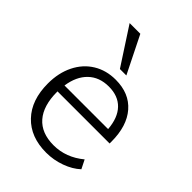

<svg xmlns="http://www.w3.org/2000/svg" viewBox="-223 -876 990 990"><g transform="rotate(45 271.5 -381.5)"><path d="M115 -258V-255Q115 -154 161.5 -100.5Q208 -47 297 -47Q387 -47 462 -109L486 -61Q453 -30 402 -11.5Q351 7 297 7Q183 7 117 -62Q51 -131 51 -252Q51 -329 80.5 -388.5Q110 -448 163 -480.5Q216 -513 285 -513Q384 -513 439.5 -449Q495 -385 495 -271V-258ZM119 -305H437Q431 -382 392 -422.5Q353 -463 285 -463Q216 -463 173 -421.5Q130 -380 119 -305ZM129 -770H207L308 -567H261Z"/></g></svg>

Font: Muli Light
Style: Regular
Weight: 300
Designer: Vernon Adams
Foundry: Vernon Adams
Version: Version 2.100